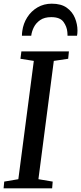

<svg xmlns="http://www.w3.org/2000/svg" viewBox="-20 -1022 441 1042"><path d="M-0.5 0 3 -36.5 79.5 -49.5 163.5 -691.5 91 -703 96 -743H354L350 -703L272 -691.5L188.5 -49.5L266 -36.5L263 0ZM261 -1002Q312 -1002 342.5 -980Q373 -958 386.8 -924.2Q400.5 -890.5 400.5 -856Q400.5 -840.5 398 -828H346.5Q346.5 -832.5 346.2 -837.2Q346 -842 345.5 -848Q343 -877.5 324.5 -903.2Q306 -929 258 -929Q221 -929 198 -913Q175 -897 163.5 -873.8Q152 -850.5 149.5 -828H99Q99 -840.5 101 -854Q106.5 -894.5 128 -928.2Q149.5 -962 183.8 -982Q218 -1002 261 -1002Z"/></svg>

Font: Merriweather Text Regular
Style: Italic
Weight: 400
Italic angle: -7.8°
Designer: Eben Sorkin
Foundry: Eben Sorkin
Version: Version 2.100; ttfautohint (v1.7.19-72a1) -l 8 -r 50 -G 200 